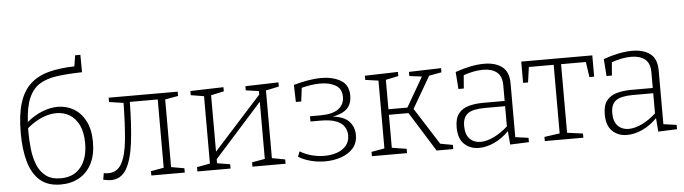

<svg xmlns="http://www.w3.org/2000/svg" viewBox="-49 -1025 4421 1241"><g transform="rotate(-5 2161.0 -405.0)"><path d="M302 7Q217 7 167 -37Q117 -81 94.5 -160.5Q72 -240 72 -347Q72 -463 95.5 -539.5Q119 -616 166.5 -660.5Q214 -705 286 -724.5Q358 -744 455 -746L466 -817H500L501 -704Q409 -702 340.5 -693Q272 -684 226 -656Q180 -628 154.5 -570Q129 -512 124 -414Q172 -454 224 -474.5Q276 -495 324 -495Q381 -495 428 -467.5Q475 -440 503.5 -385Q532 -330 532 -248Q532 -165 502.5 -108Q473 -51 421 -22Q369 7 302 7ZM122 -351Q122 -296 128 -240Q134 -184 152.5 -137Q171 -90 207.5 -61.5Q244 -33 305 -33Q389 -33 435 -90Q481 -147 481 -245Q481 -316 458.5 -362.5Q436 -409 398 -432Q360 -455 313 -455Q267 -455 218 -434.5Q169 -414 122 -374Q122 -363 122 -351Z M626 7Q606 7 577 0L584 -42Q598 -39 613 -39Q672 -39 701 -92.5Q730 -146 739.5 -245.5Q749 -345 751 -483L658 -497V-525H1106V-497L1021 -482V-43L1106 -28V0H889V-28L973 -43V-486H792Q790 -330 776 -220Q762 -110 727 -51.5Q692 7 626 7Z M1188 0V-28L1273 -44V-481L1188 -495V-522L1403 -528V-501L1319 -483V-117L1629 -460V-483L1545 -495V-522L1760 -528V-501L1675 -483V-44L1760 -28V0H1545V-28L1629 -43V-414L1319 -68V-42L1403 -28V0Z M2016 7Q1972 7 1927 -4Q1882 -15 1844 -38L1857 -72Q1893 -50 1934.5 -39.5Q1976 -29 2016 -29Q2059 -29 2096 -41.5Q2133 -54 2156 -80.5Q2179 -107 2179 -148Q2179 -179 2163 -204Q2147 -229 2110 -243.5Q2073 -258 2009 -258H1944V-292H2011Q2092 -292 2129.5 -321Q2167 -350 2167 -398Q2167 -451 2127.5 -474Q2088 -497 2028 -497Q2000 -497 1969 -492.5Q1938 -488 1907 -480L1896 -392H1861L1858 -503Q1904 -516 1949.5 -524Q1995 -532 2037 -532Q2114 -532 2164.5 -501.5Q2215 -471 2215 -403Q2215 -350 2185.5 -319.5Q2156 -289 2091 -277Q2163 -269 2196 -233.5Q2229 -198 2229 -146Q2229 -94 2199 -60Q2169 -26 2120 -9.5Q2071 7 2016 7Z M2320 0V-28L2405 -43V-483L2320 -495V-522L2535 -528V-501L2453 -484V-293H2576L2687 -485L2606 -495V-522L2815 -528V-501L2734 -486L2615 -281L2767 -42L2848 -27V0H2740L2580 -257H2453V-43L2548 -28V0Z M3217 3 3210 -85Q3166 -40 3114.5 -16.5Q3063 7 3015 7Q2957 7 2919.5 -29Q2882 -65 2882 -138Q2882 -197 2906.5 -227.5Q2931 -258 2973 -269.5Q3015 -281 3068 -281H3206V-383Q3206 -442 3173 -468Q3140 -494 3085 -494Q3026 -494 2957 -470L2950 -384H2915L2907 -495Q3013 -532 3094 -532Q3167 -532 3210.5 -499Q3254 -466 3254 -391V-42L3339 -30V-2ZM2931 -143Q2931 -86 2958.5 -58.5Q2986 -31 3029 -31Q3068 -31 3115 -53.5Q3162 -76 3206 -116V-247H3075Q2997 -247 2964 -223Q2931 -199 2931 -143Z M3442 0V-27L3542 -41V-486H3381L3367 -387H3335V-525H3796V-387H3765L3751 -486H3590V-41L3692 -27V0Z M4178 3 4171 -85Q4127 -40 4075.5 -16.5Q4024 7 3976 7Q3918 7 3880.5 -29Q3843 -65 3843 -138Q3843 -197 3867.5 -227.5Q3892 -258 3934 -269.5Q3976 -281 4029 -281H4167V-383Q4167 -442 4134 -468Q4101 -494 4046 -494Q3987 -494 3918 -470L3911 -384H3876L3868 -495Q3974 -532 4055 -532Q4128 -532 4171.5 -499Q4215 -466 4215 -391V-42L4300 -30V-2ZM3892 -143Q3892 -86 3919.5 -58.5Q3947 -31 3990 -31Q4029 -31 4076 -53.5Q4123 -76 4167 -116V-247H4036Q3958 -247 3925 -223Q3892 -199 3892 -143Z"/></g></svg>

Font: Bitter Light
Style: Regular
Weight: 300
Designer: Sol Matas, and Bitter project Authors
Foundry: Sol Matas
Version: Version 2.001